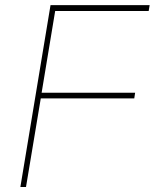

<svg xmlns="http://www.w3.org/2000/svg" viewBox="-20 -748 619 768"><path d="M61.5 0 182.1 -727.5H578.6L574.7 -704.1H200.7L146.5 -377H520.5L517.1 -354.5H143.1L84 0Z"/></svg>

Font: Inter 18pt Thin
Style: Italic
Weight: 250
Italic angle: -9.3988°
Version: Version 4.001;git-66647c0bb